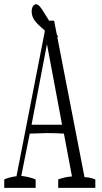

<svg xmlns="http://www.w3.org/2000/svg" viewBox="-31 -909 488 919"><path d="M247.6 -50.3Q280.3 -62.5 313.5 -64.5Q293.9 -171.9 274.9 -269.5Q233.9 -272 192.9 -272Q192.9 -272 111.3 -269.5Q91.3 -172.9 70.8 -66.9Q106 -63.5 139.6 -50.3Q139.6 -34.7 139.6 -9.8H-10.7Q-10.7 -35.2 -10.7 -50.3Q18.6 -62.5 47.9 -65.4Q122.1 -442.9 193.4 -810.1H228Q299.3 -440.4 373.5 -61Q399.4 -60.5 425.3 -50.3Q425.3 -35.2 425.3 -9.8H247.6Q247.6 -35.2 247.6 -50.3ZM266.1 -312 193.8 -697.8 120.1 -312ZM181.6 -845.7Q216.3 -792 246.1 -734.9L237.3 -713.4Q217.3 -731 196.5 -750.5Q175.8 -770 154.3 -789.1Q134.8 -807.6 127.7 -823Q120.6 -838.4 120.6 -854Q120.6 -869.6 127 -879.2Q133.3 -888.7 141.1 -888.7Q148.9 -888.7 158 -879.6Q167 -870.6 181.6 -845.7Z"/></svg>

Font: Scarab Serif
Style: Condensed-Light
Weight: 300
Designer: John Roberts
Foundry: Scarab
Version: 1.0